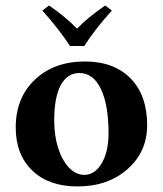

<svg xmlns="http://www.w3.org/2000/svg" viewBox="-20 -667 591 697"><path d="M268.1 -401.9Q224.6 -401.9 200.7 -358.2Q176.8 -314.5 176.8 -229Q176.8 -175.3 190.9 -130.4Q205.1 -85.4 230.2 -58.8Q255.4 -32.2 286.1 -32.2Q324.2 -32.2 349.1 -74Q374 -115.7 374 -184.1Q374 -285.6 346.4 -343.8Q318.8 -401.9 268.1 -401.9ZM37.1 -204.1Q37.1 -312 106.7 -377.9Q176.3 -443.8 288.1 -443.8Q394 -443.8 454.1 -382.3Q514.2 -320.8 514.2 -212.9Q514.2 -115.7 442.9 -53Q371.6 9.8 261.2 9.8Q157.2 9.8 97.2 -47.9Q37.1 -105.5 37.1 -204.1ZM286.1 -500H233.9Q201.2 -552.2 133.8 -628.9L158.2 -647Q217.8 -606 259.8 -563Q297.4 -602.5 361.8 -647L386.2 -628.9Q320.8 -556.2 286.1 -500Z"/></svg>

Font: Common Serif
Style: Bold
Weight: 700
Designer: Philipp H. Poll, Khaled Hosny
Foundry: Stefan Peev, Context Ltd.
Version: Version 1.026